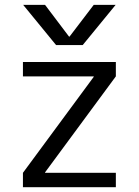

<svg xmlns="http://www.w3.org/2000/svg" viewBox="-20 -777 575 797"><path d="M75.2 -519.5H460.9V-460L167 -61.5V-59.6H460.9V0H75.2V-59.6L369.1 -458V-460H75.2ZM369.1 -756.8H460L323.2 -589.8H212.9L76.2 -756.8H167L266.6 -625H268.6Z"/></svg>

Font: Gen Shin Gothic Normal
Style: Regular
Weight: 300
Designer: [Source Han Sans]
Ryoko NISHIZUKA  (kana & ideographs); Paul D. Hunt (Latin, Greek & Cyrillic); Wenlong ZHANG  (bopomofo
Version: Version 1.002.20150607